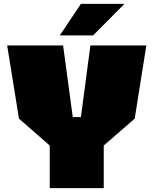

<svg xmlns="http://www.w3.org/2000/svg" viewBox="-20 -972 793 992"><path d="M289 -789 398 -952H623L461 -789ZM237 0V-220L78 -359L17 -737H306L356 -367H398L447 -737H736L676 -359L516 -220V0Z"/></svg>

Font: Tomorrow ExtraBold
Style: Regular
Weight: 800
Designer: Tony de Marco, Monica Rizzolli
Foundry: Just in Type
Version: Version 2.002